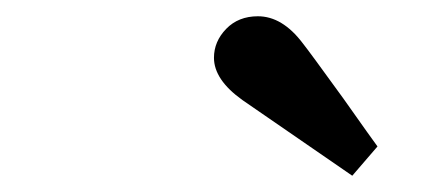

<svg xmlns="http://www.w3.org/2000/svg" viewBox="-20 -800 536 236"><path d="M278 -677Q243 -702 243 -729Q243 -749 258 -764.5Q273 -780 297 -780Q327 -780 352 -747Q360 -737 402 -679Q438 -628 444 -620L413 -584Z"/></svg>

Font: Trirong
Style: Bold Italic
Weight: 700
Italic angle: -12°
Designer: Katatrad Team
Foundry: CadsonDemak
Version: Version 1.001